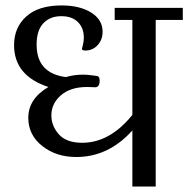

<svg xmlns="http://www.w3.org/2000/svg" viewBox="-20 -679 686 699"><path d="M156.2 -362.3Q83 -319.3 83 -250Q83 -187.5 133.8 -147.5Q184.6 -107.4 257.8 -107.4Q375 -107.4 461.9 -204.1V0H546.9V-606.4H645.5V-650.4H397.5V-606.4H461.9V-260.7Q379.9 -159.2 279.3 -159.2Q221.7 -159.2 194.3 -189.9Q167 -220.7 167 -258.8Q167 -301.8 201.7 -332Q236.3 -362.3 296.9 -362.3Q303.7 -362.3 314.5 -361.8Q325.2 -361.3 326.2 -361.3Q342.8 -361.3 342.8 -385.7Q342.8 -400.4 334 -402.3Q302.7 -407.2 281.2 -407.2Q250 -407.2 219.7 -398.4Q113.3 -412.1 113.3 -516.6Q113.3 -568.4 137.7 -594.2Q162.1 -620.1 203.1 -620.1Q242.2 -620.1 263.7 -598.6Q285.2 -577.1 285.2 -542Q285.2 -528.3 281.7 -515.1Q278.3 -502 278.3 -501Q278.3 -495.1 291 -495.1Q317.4 -495.1 335.4 -514.6Q353.5 -534.2 353.5 -563.5Q353.5 -607.4 312 -633.3Q270.5 -659.2 204.1 -659.2Q120.1 -659.2 75.7 -619.1Q31.2 -579.1 31.2 -514.6Q31.2 -403.3 156.2 -362.3Z"/></svg>

Font: Kurale
Style: Regular
Weight: 400
Version: 1.0; ttfautohint (v1.3)